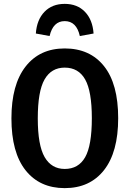

<svg xmlns="http://www.w3.org/2000/svg" viewBox="-20 -956 668 991"><path d="M463 -783 392 -770Q375 -847 314 -847Q254 -847 236 -770L165 -783Q170 -854 209.5 -895Q249 -936 314 -936Q379 -936 418.5 -895Q458 -854 463 -783ZM314 -706Q444 -706 517 -614.5Q590 -523 590 -346Q590 -171 517 -78Q444 15 314 15Q185 15 112 -77Q39 -169 39 -345Q39 -519 112 -612.5Q185 -706 314 -706ZM314 -607Q245 -607 210 -546Q175 -485 175 -345Q175 -206 210.5 -145Q246 -84 314 -84Q385 -84 419.5 -144.5Q454 -205 454 -346Q454 -485 419.5 -546Q385 -607 314 -607Z"/></svg>

Font: Fira Sans Condensed Medium
Style: Regular
Weight: 500
Width: 3
Designer: Carrois Corporate & Edenspiekermann AG
Foundry: Carrois Corporate GbR & Edenspiekermann AG
Version: Version 4.203;PS 004.203;hotconv 1.0.88;makeotf.lib2.5.64775